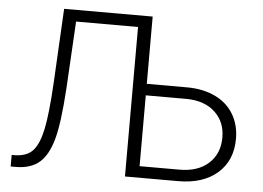

<svg xmlns="http://www.w3.org/2000/svg" viewBox="-51 -777 1156 844"><g transform="rotate(5 527.5 -355.5)"><path d="M589.4 -710.9V-414.1H769.5Q839.8 -413.6 892.6 -387.9Q945.3 -362.3 973.1 -315.4Q1001 -268.6 1001 -207Q1001 -111.8 937.5 -55.9Q874 0 763.7 0H529.3V-659.7H255.9L239.3 -365.7Q229.5 -208 209.2 -136.5Q189 -64.9 151.6 -33Q114.3 -1 50.3 0H24.9V-50.8L44.4 -51.3Q94.7 -53.7 120.1 -83Q145.5 -112.3 159.4 -178Q173.3 -243.7 181.2 -380.9L198.7 -710.9ZM589.4 -363.3V-50.8H765.1Q847.2 -50.8 894 -93.8Q940.9 -136.7 940.9 -208Q940.9 -276.4 895.5 -319.1Q850.1 -361.8 771.5 -363.3Z"/></g></svg>

Font: RobotoInd Light
Style: Regular
Weight: 300
Designer: Google
Version: Version 2.001151; 2014